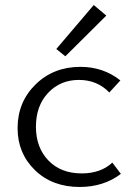

<svg xmlns="http://www.w3.org/2000/svg" viewBox="-20 -738 534 764"><path d="M240 -514 204 -543 353 -718 403 -676ZM297 6Q188 6 119 -61Q50 -128 50 -228Q50 -332 121.5 -402Q193 -472 300 -472Q391 -472 459 -418L415 -370Q367 -420 294 -420Q220 -420 171.5 -368.5Q123 -317 123 -234Q123 -151 172.5 -99.5Q222 -48 305 -48Q381 -48 427 -91L461 -46Q392 6 297 6Z"/></svg>

Font: EauTestSC
Style: Regular
Weight: 400
Designer: Christian Thalmann (Catharsis Fonts)
Version: Version 0.001;PS 000.001;hotconv 1.0.88;makeotf.lib2.5.64775